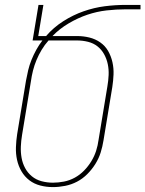

<svg xmlns="http://www.w3.org/2000/svg" viewBox="-20 -755 593 783"><path d="M196 8Q169 8 144 1.5Q119 -5 99.5 -20Q80 -35 67.5 -56.5Q55 -78 49.5 -103Q44 -128 45 -155Q46 -182 50 -208L86 -426Q90 -448 95 -469Q100 -490 108.5 -511Q117 -532 128 -552Q139 -572 153 -590H113L137 -735H157L136 -608H168Q198 -643 238 -668.5Q278 -694 321 -709Q364 -724 407 -729.5Q450 -735 493 -735H553V-717H493Q454 -717 414.5 -712.5Q375 -708 336.5 -695Q298 -682 260.5 -660Q223 -638 194 -608H294Q320 -608 344.5 -602Q369 -596 389 -582Q409 -568 421 -547Q433 -526 438.5 -501.5Q444 -477 443 -451.5Q442 -426 438 -400L402 -182Q398 -157 390.5 -133Q383 -109 369 -86.5Q355 -64 336 -45Q317 -26 294 -14Q271 -2 245.5 3Q220 8 196 8ZM196 -10Q218 -10 241 -14.5Q264 -19 285 -30.5Q306 -42 323 -59.5Q340 -77 352.5 -97.5Q365 -118 372 -140Q379 -162 382 -185L418 -403Q422 -426 423 -449Q424 -472 419.5 -493.5Q415 -515 404.5 -534Q394 -553 377.5 -566Q361 -579 339 -584.5Q317 -590 294 -590H178Q162 -572 150 -552Q138 -532 129 -510.5Q120 -489 114.5 -467Q109 -445 106 -423L70 -205Q66 -181 65 -157.5Q64 -134 68 -111.5Q72 -89 82.5 -69.5Q93 -50 110 -36Q127 -22 149.5 -16Q172 -10 196 -10Z"/></svg>

Font: Iosevka Term Curly Thin
Style: Italic
Weight: 100
Italic angle: -9°
Designer: Belleve Invis
Foundry: Belleve Invis
Version: Version 32.3.0